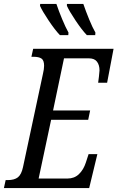

<svg xmlns="http://www.w3.org/2000/svg" viewBox="-37 -964 602 984"><path d="M-8 -41H2Q37 -41 55 -55.5Q73 -70 81 -108L183 -585Q189 -610 189 -627Q189 -655 175.5 -664Q162 -673 135 -673H124L133 -714H545L512 -540H466Q467 -545 470 -571Q473 -597 473 -603Q473 -631 460 -648Q447 -665 419 -665H291L235 -398H425L415 -350H225L161 -49H309Q344 -49 367.5 -71.5Q391 -94 403 -131L417 -174H462L420 0H-17ZM168 -934 169 -944H252Q264 -908 281.5 -866Q299 -824 314 -797L313 -784H270Q245 -810 212.5 -858.5Q180 -907 168 -934ZM306 -934V-944H390Q403 -906 420 -864.5Q437 -823 452 -797L451 -784H408Q383 -810 350.5 -858.5Q318 -907 306 -934Z"/></svg>

Font: Noto Serif Cond
Style: Italic
Weight: 400
Width: 3
Italic angle: -12°
Designer: Monotype Design Team
Foundry: Monotype Imaging Inc.
Version: Version 1.001